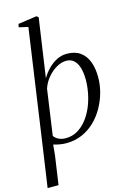

<svg xmlns="http://www.w3.org/2000/svg" viewBox="-156 -890 826 1217"><g transform="rotate(-15 257.0 -282.0)"><path d="M-1.5 253.5 36 -5 145 -764.5 85 -778.5 89.5 -799.5 211.5 -817 224 -807.5 168 -421.5Q186.5 -453.5 212.5 -480Q238.5 -506.5 269.8 -522Q301 -537.5 335 -537.5Q389 -537.5 423.2 -512.8Q457.5 -488 473.8 -444Q490 -400 490 -342.5Q490 -294 476.8 -244.5Q463.5 -195 438 -149.2Q412.5 -103.5 375.8 -67.8Q339 -32 291.8 -11.2Q244.5 9.5 187.5 9.5Q166.5 9.5 145 5.8Q123.5 2 104 -4L97 67.5L70 253.5ZM192.5 -22Q235 -22 269.5 -42.2Q304 -62.5 330.5 -96.2Q357 -130 374.8 -172.2Q392.5 -214.5 401.2 -259.8Q410 -305 410 -346.5Q410 -393.5 400 -426.8Q390 -460 370 -477.8Q350 -495.5 320.5 -495.5Q289 -495.5 256 -476.5Q223 -457.5 196.8 -426Q170.5 -394.5 158 -356L115.5 -57.5Q127 -41 146.5 -31.5Q166 -22 192.5 -22Z"/></g></svg>

Font: Merriweather 96pt Light
Style: Italic
Weight: 300
Italic angle: -7.8°
Version: Version 2.101